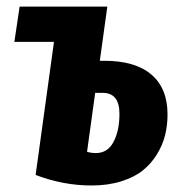

<svg xmlns="http://www.w3.org/2000/svg" viewBox="-20 -551 552 587"><path d="M298.8 -365.2Q393.6 -365.2 442.9 -323Q492.2 -280.8 492.2 -201.2Q492.2 -168.5 484.9 -138.4Q477.5 -108.4 460.2 -79.8Q442.9 -51.3 417 -30.3Q391.1 -9.3 350.6 3.4Q310.1 16.1 259.8 16.1Q173.3 16.1 88.9 -16.1L145 -422.9H23.9L40 -530.8H308.1L285.2 -365.2ZM272.9 -83Q309.1 -83 327.1 -117.2Q345.2 -151.4 345.2 -203.1Q345.2 -267.1 293.9 -267.1H271L246.1 -86.9Q259.3 -83 272.9 -83Z"/></svg>

Font: Fira Sans Compressed
Style: Bold Italic
Weight: 700
Width: 3
Italic angle: -8°
Designer: Carrois Corporate & Edenspiekermann AG
Foundry: Carrois Corporate GbR & Edenspiekermann AG
Version: Version 4.203;PS 004.203;hotconv 1.0.88;makeotf.lib2.5.64775